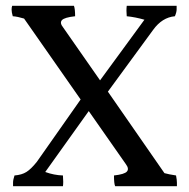

<svg xmlns="http://www.w3.org/2000/svg" viewBox="-20 -690 652 662"><path d="M587 -85Q590 -69 590 -60Q590 -51 590 -48H377Q373 -57 373 -85Q409 -89 417.5 -98.5Q426 -108 414 -124L286 -307L136 -97Q166 -86 197 -85Q198 -72 198 -63Q198 -54 197 -48H25Q25 -51 25 -60.5Q25 -70 30 -85Q55 -87 71 -97Q87 -107 107 -132L258 -347L63 -626Q40 -633 24 -634Q20 -648 20 -656.5Q20 -665 22 -670H235Q239 -659 239 -634Q202 -630 193.5 -620.5Q185 -611 198 -595L325 -413L478 -622Q447 -631 417 -634Q416 -644 416 -653Q416 -662 417 -670H589Q589 -667 589 -657.5Q589 -648 583 -634Q539 -630 508 -587L352 -374L547 -93Q561 -89 587 -85Z"/></svg>

Font: Halant Medium
Style: Regular
Weight: 500
Designer: Hitesh Malaviya (Devanagari), Satya Rajpurohit (Latin)
Foundry: Indian Type Foundry
Version: Version 1.101;PS 1.0;hotconv 1.0.78;makeotf.lib2.5.61930; tt